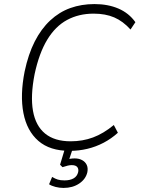

<svg xmlns="http://www.w3.org/2000/svg" viewBox="-20 -733 692 943"><path d="M322 8Q225 8 168.5 -41Q112 -90 95 -178Q78 -266 101 -382Q119 -467 150.5 -529Q182 -591 226.5 -632.5Q271 -674 325.5 -693.5Q380 -713 444 -713Q510 -713 561.5 -691Q613 -669 645 -624L621 -588Q584 -629 541 -647.5Q498 -666 440 -666Q367 -666 309.5 -635Q252 -604 212 -538Q172 -472 150 -369Q129 -262 142 -188.5Q155 -115 201.5 -77Q248 -39 327 -39Q386 -39 437 -58Q488 -77 539 -119L559 -81Q527 -52 489 -32Q451 -12 409 -2Q367 8 322 8ZM292 190Q272 190 252.5 185Q233 180 221 172L236 136Q251 145 264 149Q277 153 297 153Q324 153 341.5 143Q359 133 364 112Q367 97 359.5 87.5Q352 78 332 78Q323 78 312.5 80.5Q302 83 287 88L275 76L304 -20H343L318 55L300 52Q311 49 323.5 47Q336 45 347 45Q368 45 383.5 53.5Q399 62 406 77Q413 92 409 113Q401 147 369 168.5Q337 190 292 190Z"/></svg>

Font: Nunito Sans 7pt SemiCondensed ExtraLight
Style: Italic
Weight: 250
Width: 4
Italic angle: -9°
Designer: Vernon Adams
Foundry: Vernon Adams
Version: Version 3.101;gftools[0.9.27]